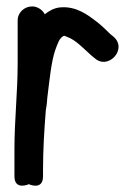

<svg xmlns="http://www.w3.org/2000/svg" viewBox="-20 -559 413 598"><path d="M25 -96V-10C25 35.2 69.9 14.7 69.9 14.7C69.9 14.7 114 35.4 114 -10V-28C114 -92.5 117.7 -152.4 122.8 -216.9L124.7 -227.9C126.8 -240.7 126.6 -252.8 128.8 -266.5C134.4 -311.3 139.7 -365.6 151.6 -401.7C159.8 -423.6 164.4 -440.2 178.3 -447.2C178.7 -447.3 179.6 -447.4 180.6 -447.6C180.6 -447.6 186.6 -444.9 190.5 -443.5C215.9 -434.2 238 -410 264.3 -386.4C264.5 -386.2 265 -385.8 265.4 -385.5L274.5 -378.2C316.5 -339 379.4 -406.6 332.8 -445.4L323.7 -452.7C311.7 -464.7 295.2 -480.9 279 -493C256.1 -510.2 218.5 -541.1 166.5 -535.9C148 -534 132.1 -524.6 119.5 -514.5C113.2 -527 98.1 -539 80 -539C57 -539 35 -521 35 -495V-361C35 -272.8 25 -184.2 25 -96Z"/></svg>

Font: Just Breathe
Style: Bd
Weight: 400
Foundry: Cannot Into Space Fonts
Version: Version 0.72